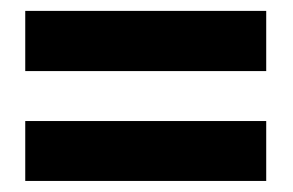

<svg xmlns="http://www.w3.org/2000/svg" viewBox="-20 -491 532 349"><path d="M25.9 -361.8V-471.2H463.9V-361.8ZM25.9 -162.1V-271H463.9V-162.1Z"/></svg>

Font: Akaash Gobhi
Style: Regular
Weight: 400
Designer: Kulbir Singh Thind, MD
Foundry: Punjab Online
Version: Version 1.200